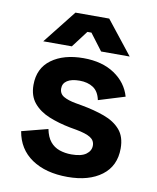

<svg xmlns="http://www.w3.org/2000/svg" viewBox="-81 -763 686 840"><g transform="rotate(10 262.0 -343.0)"><path d="M42 -148 158 -178Q165 -143 181.5 -123Q198 -103 222.5 -94.5Q247 -86 276 -86Q320 -86 341 -101.5Q362 -117 362 -140Q362 -163 342 -175.5Q322 -188 278 -196L250 -201Q198 -211 155 -228.5Q112 -246 86 -277Q60 -308 60 -357Q60 -431 114 -470.5Q168 -510 256 -510Q339 -510 394 -473Q449 -436 466 -376L349 -340Q341 -378 316.5 -394Q292 -410 256 -410Q220 -410 201 -397.5Q182 -385 182 -363Q182 -339 202 -327.5Q222 -316 256 -310L284 -305Q340 -295 385.5 -278.5Q431 -262 457.5 -231.5Q484 -201 484 -149Q484 -71 427.5 -28.5Q371 14 276 14Q179 14 117 -28Q55 -70 42 -148ZM69 -552 186 -700H336L453 -552H326L270 -626H252L196 -552Z"/></g></svg>

Font: Space 7353
Style: Regular
Weight: 400
Designer: Christine Claussen + Ruben Lyon  (Space 7353)
Version: Version 1.000;FEAKit 1.0